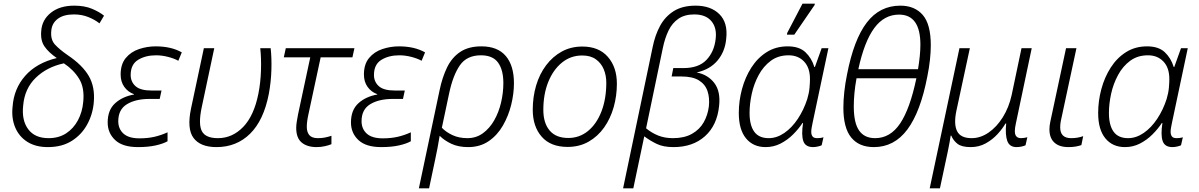

<svg xmlns="http://www.w3.org/2000/svg" viewBox="-20 -796 6567 1052"><path d="M242 10Q175 10 129.5 -19Q84 -48 63 -98.5Q42 -149 49 -212Q56 -310 118 -380.5Q180 -451 291 -478Q246 -509 223.5 -542Q201 -575 206 -627Q210 -687 258.5 -726Q307 -765 387 -765Q444 -765 485 -747.5Q526 -730 550 -710L525 -668Q500 -688 464 -702.5Q428 -717 385 -717Q328 -717 296 -692.5Q264 -668 261 -627Q256 -579 281.5 -551.5Q307 -524 352 -493Q432 -439 466.5 -379.5Q501 -320 494 -237Q489 -172 458.5 -115.5Q428 -59 374 -24.5Q320 10 242 10ZM246 -39Q302 -39 342.5 -65.5Q383 -92 407 -137Q431 -182 436 -237Q444 -315 413.5 -364.5Q383 -414 330 -449Q237 -429 176 -370Q115 -311 107 -218Q98 -137 134.5 -88Q171 -39 246 -39Z M736 10Q652 10 611 -28.5Q570 -67 570 -125Q570 -193 610.5 -230Q651 -267 714 -278V-280Q681 -292 661 -320Q641 -348 641 -388Q641 -444 669 -478Q697 -512 741.5 -527Q786 -542 833 -542Q918 -542 976 -509L957 -463Q936 -475 902 -484Q868 -493 835 -493Q777 -493 736.5 -468Q696 -443 696 -385Q696 -348 722.5 -324Q749 -300 810 -300H865L855 -254H800Q723 -254 675.5 -225Q628 -196 628 -132Q628 -90 656.5 -64Q685 -38 744 -38Q790 -38 826.5 -46.5Q863 -55 898 -71V-22Q873 -8 832 1Q791 10 736 10Z M1166 10Q1078 10 1040.5 -40Q1003 -90 1027 -203L1097 -532H1154L1085 -207Q1066 -116 1086 -77.5Q1106 -39 1174 -39Q1253 -39 1312.5 -100.5Q1372 -162 1396 -284Q1408 -345 1410 -411.5Q1412 -478 1406 -532H1463Q1469 -478 1467 -412.5Q1465 -347 1453 -282Q1425 -137 1350.5 -63.5Q1276 10 1166 10Z M1715 10Q1663 10 1633 -15Q1603 -40 1603 -95Q1603 -110 1606 -129.5Q1609 -149 1613 -169L1680 -482H1535L1546 -532H1922L1911 -482H1737L1670 -170Q1661 -130 1661 -101Q1661 -72 1675 -55.5Q1689 -39 1722 -39Q1743 -39 1760.5 -42.5Q1778 -46 1796 -52V-6Q1782 0 1760 5Q1738 10 1715 10Z M2069 10Q1985 10 1944 -28.5Q1903 -67 1903 -125Q1903 -193 1943.5 -230Q1984 -267 2047 -278V-280Q2014 -292 1994 -320Q1974 -348 1974 -388Q1974 -444 2002 -478Q2030 -512 2074.5 -527Q2119 -542 2166 -542Q2251 -542 2309 -509L2290 -463Q2269 -475 2235 -484Q2201 -493 2168 -493Q2110 -493 2069.5 -468Q2029 -443 2029 -385Q2029 -348 2055.5 -324Q2082 -300 2143 -300H2198L2188 -254H2133Q2056 -254 2008.5 -225Q1961 -196 1961 -132Q1961 -90 1989.5 -64Q2018 -38 2077 -38Q2123 -38 2159.5 -46.5Q2196 -55 2231 -71V-22Q2206 -8 2165 1Q2124 10 2069 10Z M2388 -299Q2403 -372 2429.5 -426.5Q2456 -481 2501.5 -511.5Q2547 -542 2618 -542Q2706 -542 2751 -489.5Q2796 -437 2796 -340Q2796 -283 2781 -222Q2766 -161 2735.5 -108Q2705 -55 2657.5 -22.5Q2610 10 2545 10Q2492 10 2453.5 -8Q2415 -26 2389 -52Q2378 16 2364 80L2331 236H2275ZM2541 -39Q2589 -39 2626 -66Q2663 -93 2688 -137Q2713 -181 2725.5 -234.5Q2738 -288 2738 -341Q2738 -413 2709 -453Q2680 -493 2615 -493Q2538 -493 2500 -438.5Q2462 -384 2441 -285L2401 -96Q2424 -72 2459.5 -55.5Q2495 -39 2541 -39Z M3090 9Q2997 9 2948 -47Q2899 -103 2899 -195Q2899 -265 2917.5 -327.5Q2936 -390 2972 -438Q3008 -486 3058 -513.5Q3108 -541 3171 -541Q3261 -541 3310.5 -484.5Q3360 -428 3360 -337Q3360 -271 3342.5 -209Q3325 -147 3290.5 -98Q3256 -49 3205.5 -20Q3155 9 3090 9ZM3094 -40Q3155 -40 3202 -78.5Q3249 -117 3275.5 -185.5Q3302 -254 3302 -343Q3302 -383 3288 -416.5Q3274 -450 3245 -471Q3216 -492 3170 -492Q3107 -492 3059 -453Q3011 -414 2984 -347Q2957 -280 2957 -194Q2957 -122 2991.5 -81Q3026 -40 3094 -40Z M3394 236 3556 -538Q3569 -603 3596.5 -654Q3624 -705 3671.5 -735Q3719 -765 3791 -765Q3875 -765 3922 -718Q3969 -671 3959 -584Q3953 -514 3911.5 -464.5Q3870 -415 3797 -399Q3859 -387 3894 -341Q3929 -295 3920 -215Q3909 -109 3842.5 -49.5Q3776 10 3670 10Q3615 10 3578.5 -7.5Q3542 -25 3510 -49L3450 236ZM3667 -39Q3729 -39 3771 -62.5Q3813 -86 3835.5 -125.5Q3858 -165 3864 -213Q3869 -260 3856.5 -297Q3844 -334 3809.5 -355.5Q3775 -377 3713 -377H3660L3669 -423H3725Q3808 -423 3850.5 -467.5Q3893 -512 3901 -581Q3909 -643 3878 -680Q3847 -717 3784 -717Q3732 -717 3697.5 -693.5Q3663 -670 3643 -628.5Q3623 -587 3612 -534L3520 -93Q3550 -68 3586 -53.5Q3622 -39 3667 -39Z M4175 10Q4107 10 4067.5 -38Q4028 -86 4028 -177Q4028 -243 4045.5 -308Q4063 -373 4097 -426Q4131 -479 4181 -510.5Q4231 -542 4296 -542Q4359 -542 4393 -510Q4427 -478 4442 -429H4445L4482 -532H4519L4433 -126Q4430 -111 4427.5 -98Q4425 -85 4425 -74Q4425 -58 4432 -48.5Q4439 -39 4458 -39Q4465 -39 4474 -40Q4483 -41 4492 -44L4482 0Q4474 4 4460 7Q4446 10 4435 10Q4393 10 4381.5 -23Q4370 -56 4380 -122H4377Q4356 -90 4325.5 -59.5Q4295 -29 4257 -9.5Q4219 10 4175 10ZM4192 -39Q4236 -39 4277.5 -67.5Q4319 -96 4351.5 -145Q4384 -194 4403 -253Q4413 -286 4415.5 -315Q4418 -344 4418 -363Q4418 -425 4385.5 -459Q4353 -493 4301 -493Q4244 -493 4203.5 -463Q4163 -433 4137 -385Q4111 -337 4099 -282Q4087 -227 4087 -177Q4087 -110 4112.5 -74.5Q4138 -39 4192 -39ZM4292 -606 4293 -615 4377 -776H4445L4443 -768L4332 -606Z M4601 -206Q4601 -246 4606 -292.5Q4611 -339 4621 -388Q4658 -579 4729 -672Q4800 -765 4913 -765Q4992 -765 5036 -714Q5080 -663 5080 -548Q5080 -513 5075.5 -469.5Q5071 -426 5061 -377Q5024 -184 4952 -87Q4880 10 4768 10Q4687 10 4644 -42.5Q4601 -95 4601 -206ZM4683 -417H5010Q5016 -453 5019.5 -487.5Q5023 -522 5023 -551Q5023 -716 4906 -716Q4825 -716 4770.5 -642.5Q4716 -569 4683 -417ZM4658 -213Q4658 -123 4687 -81Q4716 -39 4775 -39Q4858 -39 4912 -119.5Q4966 -200 5001 -367H4673Q4665 -323 4661.5 -284.5Q4658 -246 4658 -213Z M5074 236 5237 -532H5294L5220 -188Q5205 -116 5224 -77.5Q5243 -39 5304 -39Q5352 -39 5396.5 -69.5Q5441 -100 5474.5 -153.5Q5508 -207 5523 -275L5577 -532H5633L5546 -119Q5536 -73 5544 -56Q5552 -39 5574 -39Q5583 -39 5592 -40.5Q5601 -42 5609 -44L5599 0Q5591 4 5577 7Q5563 10 5550 10Q5511 10 5499 -24Q5487 -58 5493 -119H5489Q5473 -91 5445.5 -61Q5418 -31 5381 -10.5Q5344 10 5299 10Q5250 10 5227 -7.5Q5204 -25 5192 -53H5189Q5187 -38 5183 -17Q5179 4 5174 30L5130 236Z M5834 10Q5784 10 5757 -15Q5730 -40 5730 -87Q5730 -107 5735 -130L5821 -532H5878L5792 -131Q5789 -114 5789 -98Q5789 -39 5849 -39Q5885 -39 5915 -50L5905 -1Q5891 4 5873.5 7Q5856 10 5834 10Z M6144 10Q6076 10 6036.5 -38Q5997 -86 5997 -177Q5997 -243 6014.5 -308Q6032 -373 6066 -426Q6100 -479 6150 -510.5Q6200 -542 6265 -542Q6328 -542 6362 -510Q6396 -478 6411 -429H6414L6451 -532H6488L6402 -126Q6399 -111 6396.5 -98Q6394 -85 6394 -74Q6394 -58 6401 -48.5Q6408 -39 6427 -39Q6434 -39 6443 -40Q6452 -41 6461 -44L6451 0Q6443 4 6429 7Q6415 10 6404 10Q6362 10 6350.5 -23Q6339 -56 6349 -122H6346Q6325 -90 6294.5 -59.5Q6264 -29 6226 -9.5Q6188 10 6144 10ZM6161 -39Q6205 -39 6246.5 -67.5Q6288 -96 6320.5 -145Q6353 -194 6372 -253Q6382 -286 6384.5 -315Q6387 -344 6387 -363Q6387 -425 6354.5 -459Q6322 -493 6270 -493Q6213 -493 6172.5 -463Q6132 -433 6106 -385Q6080 -337 6068 -282Q6056 -227 6056 -177Q6056 -110 6081.5 -74.5Q6107 -39 6161 -39Z"/></svg>

Font: Noto Sans Light
Style: Italic
Weight: 300
Italic angle: -12°
Designer: Monotype Design Team
Foundry: Monotype Imaging Inc.
Version: Version 2.013; ttfautohint (v1.8.4.7-5d5b)